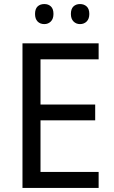

<svg xmlns="http://www.w3.org/2000/svg" viewBox="-20 -928 563 948"><path d="M91 0V-714H467V-635H180V-412H450V-334H180V-79H467V0ZM199 -908Q219 -908 231.5 -896Q244 -884 244 -859Q244 -835 231 -822Q218 -809 199 -809Q178 -809 165.5 -822Q153 -835 153 -859Q153 -884 165.5 -896Q178 -908 199 -908ZM375 -908Q395 -908 408 -896Q421 -884 421 -859Q421 -835 408 -822Q395 -809 375 -809Q356 -809 343 -822Q330 -835 330 -859Q330 -884 342.5 -896Q355 -908 375 -908Z"/></svg>

Font: Noto Sans Display
Style: Regular
Weight: 400
Designer: Monotype Design team
Foundry: Monotype Imaging Inc.
Version: Version 1.000